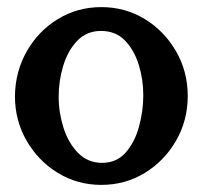

<svg xmlns="http://www.w3.org/2000/svg" viewBox="-20 -504 570 540"><path d="M265 -484Q332 -484 387 -450.5Q442 -417 475 -360Q508 -303 508 -234Q508 -165 475 -108Q442 -51 387 -17.5Q332 16 265 16Q198 16 143 -17.5Q88 -51 55 -108Q22 -165 22 -234Q23 -303 55.5 -360Q88 -417 143 -450.5Q198 -484 265 -484ZM264 -417Q224 -417 197.5 -389.5Q171 -362 158 -319.5Q145 -277 145 -232Q145 -188 158.5 -145Q172 -102 199.5 -74Q227 -46 267 -46Q308 -46 333.5 -75Q359 -104 371 -148Q383 -192 383 -236Q383 -281 370 -322.5Q357 -364 331 -390.5Q305 -417 264 -417Z"/></svg>

Font: Young Serif
Style: Regular
Weight: 400
Designer: Bastien Sozeau
Foundry: NBR — Bastien Sozeau
Version: Version 3.004; ttfautohint (v1.8.4.7-5d5b);gftools[0.9.33]